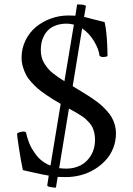

<svg xmlns="http://www.w3.org/2000/svg" viewBox="-20 -794 604 873"><path d="M57.6 -187Q61 -190.4 70.6 -193.1Q80.1 -195.8 85.9 -195.8Q95.7 -195.8 98.6 -190.4Q100.6 -180.7 103 -172.1Q105.5 -163.6 111.1 -147.9Q116.7 -132.3 125 -118.4Q133.3 -104.5 144.5 -89.4Q155.8 -74.2 172.6 -61.5Q189.5 -48.8 209.5 -41L255.9 -321.8Q233.4 -335 220 -343Q206.5 -351.1 185.5 -365.7Q164.6 -380.4 151.4 -391.8Q138.2 -403.3 122.8 -420.2Q107.4 -437 98.9 -453.1Q90.3 -469.2 84.2 -489.7Q78.1 -510.3 78.1 -532.2Q78.1 -574.2 96.2 -610.8Q114.3 -647.5 144 -671.9Q173.8 -696.3 212.2 -710Q250.5 -723.6 291 -723.6Q314 -723.6 322.8 -722.7L330.6 -773.9Q370.6 -773.9 370.6 -765.6L362.3 -717.3Q375.5 -714.4 404.8 -706.3Q434.1 -698.2 455.6 -693.4Q459.5 -676.8 461.9 -658.4Q464.4 -640.1 465.6 -621.8Q466.8 -603.5 467.5 -590.1Q468.3 -576.7 468.5 -560.3Q468.8 -543.9 468.8 -539.1Q461.4 -534.7 448.7 -534.7Q438.5 -534.7 432.6 -540.5Q429.2 -570.8 407.5 -606.9Q385.7 -643.1 353.5 -665L310.5 -402.3Q311.5 -401.9 313 -400.9Q314.5 -399.9 315.9 -398.9Q317.4 -397.9 318.4 -397.5Q327.1 -392.1 346.7 -380.1Q366.2 -368.2 378.4 -360.6Q390.6 -353 409.4 -339.8Q428.2 -326.7 440.2 -315.9Q452.1 -305.2 466.1 -289.8Q480 -274.4 488.3 -259.8Q496.6 -245.1 502 -226.3Q507.3 -207.5 507.3 -188Q507.3 -152.8 495.1 -121.3Q482.9 -89.8 460.9 -65.9Q439 -42 410.4 -24.4Q381.8 -6.8 348.1 2.2Q314.5 11.2 279.8 11.2Q254.9 11.2 242.2 10.3L234.4 59.1Q222.7 59.1 208.7 56.4Q194.8 53.7 194.8 48.8L201.7 4.4Q175.8 0.5 133.5 -9.3Q91.3 -19 84 -20.5Q74.7 -64.5 66.2 -120.1Q57.6 -175.8 57.6 -187ZM272.9 -424.8 315.9 -682.1Q295.9 -686.5 284.2 -686.5Q256.8 -686.5 235.6 -679Q214.4 -671.4 201.4 -659.4Q188.5 -647.5 179.9 -631.1Q171.4 -614.7 168.5 -599.1Q165.5 -583.5 165.5 -566.7Q165.5 -549.8 169.2 -534.7Q172.9 -519.5 180.9 -506.6Q189 -493.7 197.8 -482.9Q206.5 -472.2 220 -461.4Q233.4 -450.7 245.1 -442.9Q256.8 -435.1 272.9 -424.8ZM249 -29.3Q269.5 -27.3 282.2 -27.3Q316.9 -27.3 345.9 -42Q375 -56.6 393.6 -87.2Q412.1 -117.7 412.1 -158.7Q412.1 -174.8 408.9 -189Q405.8 -203.1 401.1 -213.6Q396.5 -224.1 387 -234.9Q377.4 -245.6 370.1 -252.4Q362.8 -259.3 348.4 -268.6Q334 -277.8 325.2 -282.7Q316.4 -287.6 298.8 -297.4Q295.4 -299.3 293.5 -300.3Z"/></svg>

Font: Crimson
Style: Regular
Weight: 400
Version: Version 0.8